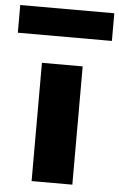

<svg xmlns="http://www.w3.org/2000/svg" viewBox="-132 -792 515 830"><g transform="rotate(5 126.0 -377.0)"><path d="M-78.1 -633.8V-753.9H330.1V-633.8ZM37.1 0V-513.2H213.9V0Z"/></g></svg>

Font: Hussar Preview
Style: Bold
Weight: 700
Foundry: Cannot Into Space Fonts, PlusOne Fonts
Version: Version 2.29RC2 "Millennial"